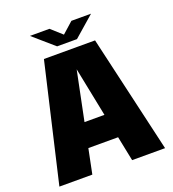

<svg xmlns="http://www.w3.org/2000/svg" viewBox="-157 -1013 1017 1131"><g transform="rotate(-20 351.0 -447.0)"><path d="M20 0 191.5 -737.5H512L682.5 0H476L444.5 -155H258L226.5 0ZM289 -306.5H414L352 -614.5ZM160.5 -893.5H283L351.5 -832L420.5 -893.5H543.5L414.5 -781H290Z"/></g></svg>

Font: Epilogue Black
Style: Regular
Weight: 900
Designer: Tyler Finck
Foundry: Etcetera Type Co
Version: Version 2.111; ttfautohint (v1.8.3)